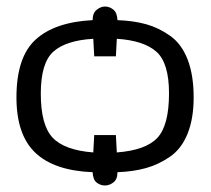

<svg xmlns="http://www.w3.org/2000/svg" viewBox="-20 -527 651 593"><path d="M30.8 -226.1Q30.8 -351.1 90.3 -405Q149.9 -459 266.1 -464.8Q266.1 -486.8 278.6 -496.8Q291 -506.8 304.2 -506.8Q318.4 -506.8 330.1 -497.3Q341.8 -487.8 342.8 -464.8Q393.6 -462.9 432.4 -451.9Q471.2 -440.9 506.1 -416Q541 -391.1 559.6 -343Q578.1 -294.9 578.1 -226.1Q578.1 -160.2 559.1 -113.5Q540 -66.9 505.1 -43Q470.2 -19 431.6 -8.1Q393.1 2.9 342.8 4.9Q342.8 26.9 330.3 36.4Q317.9 45.9 304 45.9Q290 45.9 278.6 36.9Q267.1 27.8 266.1 4.9Q147 0 88.9 -55.4Q30.8 -110.8 30.8 -226.1ZM106 -237.8Q106 -140.6 142.6 -101.8Q179.2 -63 268.1 -56.2L271 -109.9H337.9L340.8 -56.2Q430.7 -63 466.3 -101.6Q502 -140.1 502 -238.8Q502 -333 462.9 -367.4Q423.8 -401.9 340.8 -407.2L337.9 -353H271L268.1 -407.2Q184.1 -402.3 145 -367.7Q106 -333 106 -237.8Z"/></svg>

Font: CMU Concrete
Style: Roman
Weight: 500
Version: Version 0.7.0